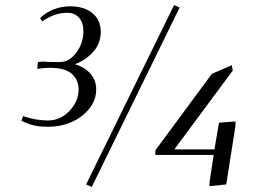

<svg xmlns="http://www.w3.org/2000/svg" viewBox="-20 -732 1032 762"><path d="M64.9 -252.9 71.8 -271Q122.6 -253.9 169.9 -253.9Q220.2 -253.9 256.1 -292.2Q292 -330.6 292 -377Q292 -414.6 265.1 -438.7Q238.3 -462.9 178.2 -462.9Q158.7 -462.9 127.9 -459L129.9 -480L130.9 -485.8L150.9 -487.8Q168 -485.8 198.2 -485.8H217.8Q254.9 -485.8 283 -523.4Q311 -561 311 -607.9Q311 -641.1 294.2 -661.1Q277.3 -681.2 247.1 -681.2Q195.8 -681.2 147.9 -647L139.2 -660.2Q161.6 -682.6 193.1 -694.8Q224.6 -707 257.8 -707Q314 -707 346.9 -679.7Q379.9 -652.3 379.9 -606Q379.9 -559.6 349.6 -525.9Q319.3 -492.2 276.9 -477.1Q314.5 -466.8 338.1 -440.4Q361.8 -414.1 361.8 -377Q361.8 -335.4 334.5 -301Q307.1 -266.6 264.2 -247.8Q221.2 -229 173.8 -229Q139.6 -229 117.2 -233.6Q94.7 -238.3 64.9 -252.9ZM321.8 0 670.9 -711.9 692.9 -702.1 344.2 9.8ZM596.2 -117.2 597.2 -136.2 820.8 -439 899.9 -473.1 903.8 -452.1 671.9 -139.2H831.1L849.1 -245.1L915 -250L914.1 -230L877.9 0L811 6.8L812 -12.2L828.1 -117.2Z"/></svg>

Font: Dihjauti S
Style: Bold Italic
Weight: 700
Italic angle: -9°
Designer: T. Christopher White
Version: Version 3.0.0